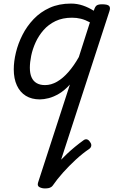

<svg xmlns="http://www.w3.org/2000/svg" viewBox="-20 -539 663 1074"><path d="M275 499Q266 512 250 510Q234 508 225 497Q216 486 227 471Q249 436 281.5 398Q314 360 356 320.5Q398 281 448 245Q458 238 467.5 241Q477 244 484 256Q492 266 490.5 276.5Q489 287 479 294Q442 319 404 354Q366 389 332.5 426.5Q299 464 275 499ZM203 17Q157 17 124.5 -3Q92 -23 74.5 -61Q57 -99 57 -151Q57 -195 69 -245Q81 -295 105.5 -343.5Q130 -392 168 -432Q206 -472 258 -495.5Q310 -519 377 -519Q412 -519 444 -508Q476 -497 504 -479L506 -483Q512 -503 521.5 -509Q531 -515 551 -515Q582 -515 590.5 -505.5Q599 -496 592 -476L278 489Q274 502 264 508.5Q254 515 231 515Q215 515 201 508Q187 501 193 482L371 -66Q341 -33 310.5 -15Q280 3 252.5 10Q225 17 203 17ZM147 -160Q147 -128 156.5 -106.5Q166 -85 185 -74Q204 -63 232 -63Q266 -63 299 -82Q332 -101 363 -136.5Q394 -172 421 -220L483 -414Q457 -428 433 -434Q409 -440 383 -440Q330 -440 290.5 -421Q251 -402 223.5 -370.5Q196 -339 179 -301.5Q162 -264 154.5 -227Q147 -190 147 -160Z"/></svg>

Font: Playwrite RO
Style: Regular
Weight: 400
Designer: Veronika Burian, José Scaglione
Foundry: TypeTogether
Version: Version 1.002